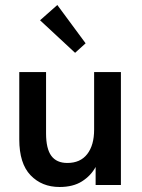

<svg xmlns="http://www.w3.org/2000/svg" viewBox="-20 -739 567 767"><path d="M218 8Q147 8 102 -39Q57 -86 57 -182V-451H164V-206Q164 -145 185 -116.5Q206 -88 249 -88Q301 -88 328.5 -123.5Q356 -159 356 -221V-451H463V0H362V-72Q343 -37 307.5 -14.5Q272 8 218 8ZM322 -566 280 -528 140 -658 209 -719Z"/></svg>

Font: Tilda Sans Semibold
Style: Regular
Weight: 600
Designer: ParaType Ltd
Foundry: ParaType Ltd
Version: Version 1.009